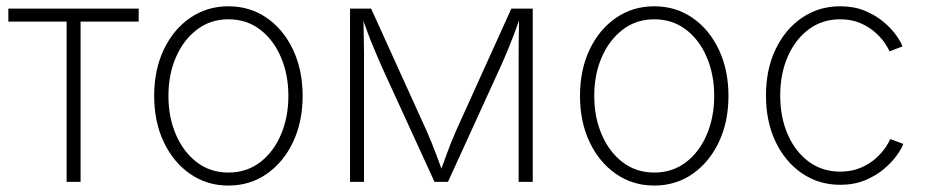

<svg xmlns="http://www.w3.org/2000/svg" viewBox="-20 -573 2921 605"><path d="M189.9 0V-504.9H6.3V-545.9H417V-504.9H233.9V0Z M699.7 11.7Q632.3 11.7 579.3 -24.9Q526.4 -61.5 496.1 -125.2Q465.8 -189 465.8 -271Q465.8 -353 496.1 -416.7Q526.4 -480.5 579.3 -516.8Q632.3 -553.2 699.7 -553.2Q767.6 -553.2 820.3 -516.8Q873 -480.5 903.3 -416.5Q933.6 -352.5 933.6 -271Q933.6 -189 903.3 -125.2Q873 -61.5 820.3 -24.9Q767.6 11.7 699.7 11.7ZM699.7 -29.3Q756.8 -29.3 799.3 -61.5Q841.8 -93.8 865.2 -148.7Q888.7 -203.6 888.7 -271Q888.7 -337.9 865.2 -392.8Q841.8 -447.8 799.3 -480Q756.8 -512.2 699.7 -512.2Q643.1 -512.2 600.6 -479.7Q558.1 -447.3 534.4 -392.8Q510.7 -338.4 510.7 -271Q510.7 -203.6 534.4 -148.7Q558.1 -93.8 600.6 -61.5Q643.1 -29.3 699.7 -29.3Z M1083 0V-545.9H1149.4L1324.7 -159.7Q1332.5 -142.1 1339.4 -125Q1346.2 -107.9 1352.3 -92Q1358.4 -76.2 1364 -60.5Q1369.6 -44.9 1375.5 -28.8H1366.2Q1372.1 -44.4 1377.7 -60.1Q1383.3 -75.7 1389.2 -91.8Q1395 -107.9 1401.9 -124.8Q1408.7 -141.6 1416.5 -159.7L1591.3 -545.9H1658.7V0H1614.3V-365.2Q1614.3 -384.8 1614.3 -404.3Q1614.3 -423.8 1614.5 -443.4Q1614.7 -462.9 1615.2 -482.7Q1615.7 -502.4 1615.7 -522.5H1620.6Q1610.8 -494.6 1601.3 -469.2Q1591.8 -443.8 1581.5 -418.9Q1571.3 -394 1558.6 -365.7L1391.6 0H1349.1L1181.6 -365.7Q1169.4 -394 1158.9 -418.9Q1148.4 -443.8 1138.9 -469.2Q1129.4 -494.6 1119.6 -522.5H1125Q1125.5 -503.9 1125.7 -484.4Q1126 -464.8 1126.5 -445.1Q1127 -425.3 1127 -405Q1127 -384.8 1127 -365.2V0Z M2041.5 11.7Q1974.1 11.7 1921.1 -24.9Q1868.2 -61.5 1837.9 -125.2Q1807.6 -189 1807.6 -271Q1807.6 -353 1837.9 -416.7Q1868.2 -480.5 1921.1 -516.8Q1974.1 -553.2 2041.5 -553.2Q2109.4 -553.2 2162.1 -516.8Q2214.8 -480.5 2245.1 -416.5Q2275.4 -352.5 2275.4 -271Q2275.4 -189 2245.1 -125.2Q2214.8 -61.5 2162.1 -24.9Q2109.4 11.7 2041.5 11.7ZM2041.5 -29.3Q2098.6 -29.3 2141.1 -61.5Q2183.6 -93.8 2207 -148.7Q2230.5 -203.6 2230.5 -271Q2230.5 -337.9 2207 -392.8Q2183.6 -447.8 2141.1 -480Q2098.6 -512.2 2041.5 -512.2Q1984.9 -512.2 1942.4 -479.7Q1899.9 -447.3 1876.2 -392.8Q1852.5 -338.4 1852.5 -271Q1852.5 -203.6 1876.2 -148.7Q1899.9 -93.8 1942.4 -61.5Q1984.9 -29.3 2041.5 -29.3Z M2627.4 9.3Q2560.1 9.3 2507.1 -26.9Q2454.1 -63 2423.8 -126.5Q2393.6 -189.9 2393.6 -272Q2393.6 -354 2423.8 -417.5Q2454.1 -481 2507.1 -517.1Q2560.1 -553.2 2627.4 -553.2Q2670.9 -553.2 2705.1 -539.1Q2739.3 -524.9 2763.9 -504.2Q2788.6 -483.4 2803.7 -462.2Q2818.8 -440.9 2823.7 -426.8L2782.7 -411.1Q2779.3 -420.4 2768.1 -437.3Q2756.8 -454.1 2737.5 -471.2Q2718.3 -488.3 2690.9 -500.2Q2663.6 -512.2 2627.4 -512.2Q2570.8 -512.2 2528.3 -480.5Q2485.8 -448.7 2462.2 -394.5Q2438.5 -340.3 2438.5 -272Q2438.5 -203.6 2462.2 -149.4Q2485.8 -95.2 2528.3 -63.7Q2570.8 -32.2 2627.4 -32.2Q2663.6 -32.2 2691.7 -44.2Q2719.7 -56.2 2739.3 -73.7Q2758.8 -91.3 2770.3 -108.4Q2781.7 -125.5 2785.2 -134.8L2826.2 -119.6Q2821.3 -105 2805.9 -83.5Q2790.5 -62 2765.6 -40.8Q2740.7 -19.5 2706.1 -5.1Q2671.4 9.3 2627.4 9.3Z"/></svg>

Font: Inter ExtraLight
Style: Regular
Weight: 250
Designer: Rasmus Andersson
Foundry: rsms
Version: Version 4.001;git-66647c0bb